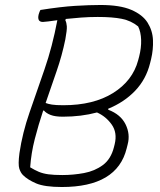

<svg xmlns="http://www.w3.org/2000/svg" viewBox="-20 -740 640 770"><path d="M228 10Q159 10 125 -4.5Q91 -19 72 -38Q63 -47 57.5 -63.5Q52 -80 58 -126Q70 -207 98.5 -289Q127 -371 158.5 -462Q190 -553 210 -659Q188 -656 173 -654Q158 -652 152 -652Q128 -652 135 -682Q137 -689 138.5 -692.5Q140 -696 142 -700Q224 -713 281.5 -716.5Q339 -720 383 -720Q461 -720 506.5 -700.5Q552 -681 572 -649Q592 -617 593.5 -579Q595 -541 586 -503L582 -487Q566 -422 522 -376Q478 -330 414 -304V-300Q464 -281 483.5 -241.5Q503 -202 492 -161L488 -145Q450 10 228 10ZM242 -582Q229 -518 207 -454.5Q185 -391 163 -327Q173 -323 188.5 -320.5Q204 -318 234 -318Q355 -318 433.5 -367Q512 -416 534 -498L538 -513Q547 -548 546 -580Q545 -612 534 -634Q506 -657 468.5 -664.5Q431 -672 372 -672Q337 -672 304.5 -669.5Q272 -667 244 -664L242 -659Q247 -649 248 -634.5Q249 -620 242 -582ZM101 -69Q119 -58 135.5 -51Q152 -44 174 -41Q196 -38 230 -38Q274 -38 317 -46Q360 -54 392.5 -78Q425 -102 437 -150L440 -162Q451 -208 428 -240.5Q405 -273 369 -289Q306 -272 232 -272Q201 -272 183 -279Q165 -286 156 -297L153 -296Q134 -239 119.5 -182.5Q105 -126 101 -69Z"/></svg>

Font: Recursive Mn Csl St Lt
Style: Italic
Weight: 300
Italic angle: -15°
Monospace: yes
Version: Version 1.079;hotconv 1.0.112;makeotfexe 2.5.65598; ttfautoh